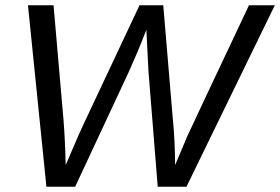

<svg xmlns="http://www.w3.org/2000/svg" viewBox="-20 -708 1062 728"><path d="M687 0H578L543 -437L535 -595Q516 -546 499.5 -507Q483 -468 469 -437L265 0H156L86 -688H183L221 -251Q224 -213 226 -171Q228 -129 229 -82Q249 -128 264.5 -164.5Q280 -201 293 -229L509 -688H599L635 -260Q643 -185 644 -82L651 -99Q663 -127 672.5 -149.5Q682 -172 689 -189Q697 -206 755 -330Q813 -454 924 -688H1022Z"/></svg>

Font: Libra Sans Modern
Style: Italic
Weight: 400
Italic angle: -12°
Foundry: Stefan Peev, Context Ltd
Version: Version 1.000